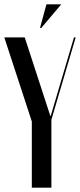

<svg xmlns="http://www.w3.org/2000/svg" viewBox="-23 -873 372 893"><path d="M169 -743 262 -853H193L163 -743ZM92 -699H-3L125 -308V0H216V-316L329 -699H321L213 -334H211Z"/></svg>

Font: Moniqa SemBd Display
Style: Regular
Weight: 600
Designer: Rajesh Rajput
Foundry: Rajesh Rajput
Version: Version 1.000